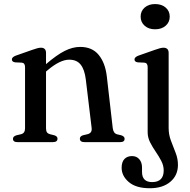

<svg xmlns="http://www.w3.org/2000/svg" viewBox="-20 -718 962 970"><path d="M212.5 -450.5V-394Q266.5 -440.5 306.8 -460.8Q347 -481 385 -481Q445.5 -481 478.5 -440.8Q511.5 -400.5 519.5 -333L549.5 -71.5Q552.5 -44.5 571.5 -39.5L592.5 -34.5Q609.5 -29 609.5 -17Q609.5 0 587 0H407Q383.5 0 383.5 -17.5Q383.5 -29.5 399 -34.5L422 -40Q433 -42.5 438.8 -50Q444.5 -57.5 443 -71.5L413.5 -316.5Q407.5 -366 387.8 -391.2Q368 -416.5 329.5 -416.5Q283 -416.5 219.5 -362.5L212.5 -356.5V-70Q212.5 -56 217.5 -49.2Q222.5 -42.5 232.5 -40L254.5 -34.5Q270.5 -29.5 270.5 -17.5Q270.5 0 247 0H68Q45.5 0 45.5 -17Q45.5 -29 63 -34.5L86.5 -40Q106.5 -45 106.5 -69.5V-379Q106.5 -400 90 -401.5L56.5 -403Q40 -405.5 40 -417.5Q40 -429.5 60 -437L142.5 -466Q172.5 -477 186.5 -477Q212.5 -477 212.5 -450.5ZM763.5 -570Q731 -570 710.8 -588Q690.5 -606 690.5 -634Q690.5 -662 710.8 -679.8Q731 -697.5 763.5 -697.5Q796.5 -697.5 817 -679.8Q837.5 -662 837.5 -634Q837.5 -606 817 -588Q796.5 -570 763.5 -570ZM832 -71.5Q832 -37.5 843.8 -6.8Q855.5 24 867.2 53.8Q879 83.5 879 115Q879 168 840.5 200.5Q802 233 737 233Q667.5 233 631 202Q594.5 171 594.5 129.5Q594.5 100 608.8 85.2Q623 70.5 647 70.5Q670 70.5 683.8 86.5Q697.5 102.5 697.5 128V150.5Q697.5 202 749 202Q807 201.5 807 143Q807 118.5 794.8 95Q782.5 71.5 766.5 48.2Q750.5 25 738.2 0.8Q726 -23.5 726 -50V-379Q726 -400 709.5 -401.5L676 -403Q659.5 -405.5 659.5 -417.5Q659.5 -429.5 679.5 -437L762 -466Q792 -477 805.5 -477Q832 -477 832 -450.5Z"/></svg>

Font: Fraunces 9pt
Style: Regular
Weight: 400
Version: Version 1.000;[b76b70a41]